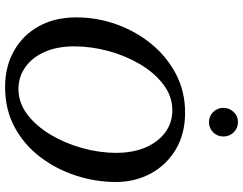

<svg xmlns="http://www.w3.org/2000/svg" viewBox="-120 -814 950 750"><g transform="rotate(90 355.0 -439.0)"><path d="M690.9 -417Q690.9 -337.9 666 -261Q641.1 -184.1 593.5 -121.3Q545.9 -58.6 477.1 -21.2Q408.2 16.1 319.8 16.1Q240.2 16.1 178.7 -18.6Q117.2 -53.2 82.5 -115.7Q47.9 -178.2 47.9 -262.2Q47.9 -342.8 75 -418.7Q102.1 -494.6 151.6 -555.2Q201.2 -615.7 269.3 -651.4Q337.4 -687 419.9 -687Q502.9 -687 563.7 -650.6Q624.5 -614.3 657.7 -553Q690.9 -491.7 690.9 -417ZM577.1 -417Q577.1 -483.4 555.7 -533Q534.2 -582.5 496.6 -609.9Q459 -637.2 411.1 -637.2Q356.4 -637.2 310.8 -602.8Q265.1 -568.4 231.4 -512Q197.8 -455.6 179.4 -387.9Q161.1 -320.3 161.1 -253.9Q161.1 -186.5 183.1 -137.7Q205.1 -88.9 242.9 -62.5Q280.8 -36.1 327.1 -36.1Q381.8 -36.1 427.5 -71Q473.1 -106 506.8 -162.8Q540.5 -219.7 558.8 -286.6Q577.1 -353.5 577.1 -417ZM513.2 -836.4Q513.2 -813 496.8 -796.6Q480.5 -780.3 457 -780.3Q434.1 -780.3 417.7 -796.6Q401.4 -813 401.4 -836.4Q401.4 -859.4 417.2 -876.5Q433.1 -893.6 457 -893.6Q480.5 -893.6 496.8 -877Q513.2 -860.4 513.2 -836.4Z"/></g></svg>

Font: Charis
Style: Italic
Weight: 400
Italic angle: -11°
Designer: Walt Agee, Miriam Martin, Annie Olsen, Victor Gaultney, Lorna Priest, Alan Ward, Bob Hallissy, Martin Hosken, Sharon Cor
Foundry: SIL Global
Version: Version 7.000